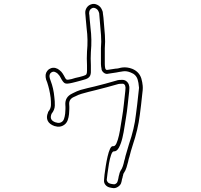

<svg xmlns="http://www.w3.org/2000/svg" viewBox="-20 -869 1040 993"><path d="M569 104H567Q562 104 556.5 102.5Q551 101 545 100Q532 96 524.5 86Q517 76 518 63Q518 55 520.5 34.5Q523 14 527 -11Q531 -36 536.5 -60Q542 -84 549 -99Q556 -114 564 -113Q575 -111 582.5 -128Q590 -145 595.5 -170Q601 -195 604.5 -220Q608 -245 611 -260Q617 -295 620.5 -329.5Q624 -364 628 -398L629 -413V-418L628 -422Q628 -427 624 -431.5Q620 -436 615 -436Q607 -436 600 -435.5Q593 -435 587 -433Q559 -425 531 -417.5Q503 -410 475 -403Q457 -399 438.5 -394Q420 -389 402 -384Q394 -382 386 -378.5Q378 -375 370 -371L361 -367Q335 -355 338 -327Q339 -317 338.5 -305Q338 -293 337 -279Q336 -271 334.5 -263Q333 -255 330 -247Q323 -228 305 -219Q287 -210 267 -216Q266 -216 265 -216.5Q264 -217 262 -217Q236 -226 227 -244Q218 -263 228 -286Q228 -290 231 -293Q243 -308 243.5 -325.5Q244 -343 242 -363Q239 -386 234.5 -405.5Q230 -425 224 -443Q217 -458 216 -470Q213 -495 233 -511Q255 -525 278 -513Q287 -508 297 -498Q304 -490 310 -479Q319 -460 324.5 -457.5Q330 -455 350 -460L370 -466Q380 -468 390 -470.5Q400 -473 410 -476Q424 -480 427 -485Q430 -490 430 -503V-532Q429 -549 429 -566.5Q429 -584 430 -602Q433 -633 432.5 -663Q432 -693 428 -723Q427 -734 426 -745Q425 -756 424 -766L422 -790Q421 -794 421 -801Q420 -817 429 -830Q438 -843 453 -847Q467 -852 483.5 -844Q500 -836 507 -819Q509 -815 510.5 -810.5Q512 -806 512 -801Q514 -790 515 -778Q516 -766 517 -754Q520 -721 522.5 -687.5Q525 -654 522 -619V-538Q522 -533 522.5 -527.5Q523 -522 524 -517L525 -514Q525 -512 528 -509.5Q531 -507 532 -507Q543 -509 555 -510.5Q567 -512 578 -514Q582 -514 586 -514.5Q590 -515 594 -516Q599 -518 604 -518.5Q609 -519 613 -520Q638 -523 664 -513Q700 -498 711 -463Q714 -453 715.5 -444Q717 -435 718 -426Q719 -416 718 -403L715 -376Q712 -351 709.5 -325.5Q707 -300 703 -274Q694 -200 666 -117Q661 -103 657 -87.5Q653 -72 649 -57L646 -48Q645 -45 644.5 -41.5Q644 -38 643 -34Q639 -19 634.5 -3.5Q630 12 620 27Q618 29 617.5 32.5Q617 36 616 40Q615 42 614.5 44Q614 46 614 48Q613 50 612.5 53Q612 56 611 58Q610 63 609 68.5Q608 74 606 79Q602 89 591 96.5Q580 104 569 104ZM613 -456Q627 -456 637 -446Q647 -436 648 -423L649 -421V-411L648 -396Q644 -362 640.5 -327Q637 -292 631 -257Q628 -242 624 -213.5Q620 -185 613 -155.5Q606 -126 595 -105.5Q584 -85 568 -86Q561 -86 554.5 -67.5Q548 -49 543.5 -22.5Q539 4 536 28Q533 52 532 61Q532 67 538.5 74.5Q545 82 569 84Q574 85 580 80.5Q586 76 587 72Q589 67 590 62.5Q591 58 592 54Q593 51 593 48.5Q593 46 594 43Q595 41 595 39Q595 37 596 36Q598 24 603 15Q611 4 615.5 -10Q620 -24 623 -39Q625 -43 625.5 -46.5Q626 -50 627 -53L629 -62Q634 -77 638 -92.5Q642 -108 647 -123Q661 -164 670 -202Q679 -240 683 -277Q687 -303 689.5 -328Q692 -353 695 -378L698 -405Q700 -416 698 -423Q697 -440 692 -457Q684 -484 656 -494Q635 -503 616 -500Q612 -499 607 -498.5Q602 -498 597 -497Q593 -496 589 -495.5Q585 -495 581 -494Q569 -492 557.5 -490.5Q546 -489 535 -487Q525 -486 516 -493.5Q507 -501 505 -511V-514Q504 -519 503 -525Q502 -531 502 -538V-620Q505 -653 502.5 -686.5Q500 -720 497 -752Q496 -764 495 -776Q494 -788 493 -800Q492 -802 491.5 -805Q491 -808 489 -811Q485 -820 476 -825Q467 -830 459 -828Q441 -821 441 -802Q441 -800 441 -797Q441 -794 442 -792L444 -768Q445 -758 446 -747.5Q447 -737 448 -726Q452 -695 452.5 -663.5Q453 -632 450 -600Q449 -584 449 -566.5Q449 -549 450 -532V-503Q451 -483 443 -472.5Q435 -462 415 -457Q405 -454 395.5 -451.5Q386 -449 375 -446L355 -441Q327 -434 316.5 -438Q306 -442 292 -470Q290 -474 287.5 -477.5Q285 -481 282 -484Q276 -492 268 -495Q256 -502 245 -494Q235 -487 236 -472Q237 -464 242 -451Q257 -412 261 -367Q264 -345 263.5 -323Q263 -301 247 -281L246 -279Q240 -263 245 -253Q250 -242 268 -236Q270 -236 271 -235.5Q272 -235 273 -235Q285 -231 296 -236.5Q307 -242 311 -254Q315 -265 317 -281Q318 -294 318.5 -305Q319 -316 318 -326Q315 -367 353 -385L361 -389Q369 -393 378 -397Q387 -401 397 -404Q415 -409 433.5 -413.5Q452 -418 470 -422Q498 -429 526 -436.5Q554 -444 581 -452Q589 -455 597.5 -455.5Q606 -456 613 -456Z"/></svg>

Font: Shizuru
Style: Regular
Weight: 400
Version: Version 1.000